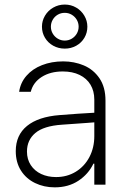

<svg xmlns="http://www.w3.org/2000/svg" viewBox="-20 -806 558 838"><path d="M240.2 -303.7Q276.4 -306.6 319.3 -309.6Q362.3 -312.5 391.6 -314V-371.1Q391.6 -408.7 375 -436.3Q358.4 -463.9 327.4 -479Q296.4 -494.1 253.9 -494.1Q199.7 -494.1 162.1 -470.2Q124.5 -446.3 114.3 -405.3H63.5Q69.3 -445.3 95.5 -475.3Q121.6 -505.4 163.3 -521.7Q205.1 -538.1 255.9 -538.1Q303.7 -538.1 345.7 -520.5Q387.7 -502.9 414.1 -464.4Q440.4 -425.8 440.4 -367.2V0H391.6V-91.8H387.7Q366.2 -46.4 322.5 -17.3Q278.8 11.7 218.8 11.7Q171.9 11.7 133.1 -7.1Q94.2 -25.9 71.5 -61.5Q48.8 -97.2 48.8 -146.5Q48.8 -216.3 97.9 -256.3Q147 -296.4 240.2 -303.7ZM224.6 -33.2Q272.9 -33.2 311 -56.6Q349.1 -80.1 370.4 -120.8Q391.6 -161.6 391.6 -211.9V-272L359.4 -269.5Q279.8 -263.2 250 -261.7Q170.9 -256.3 134.3 -225.6Q97.7 -194.8 97.7 -144.5Q97.7 -110.8 114.3 -85.4Q130.9 -60.1 159.7 -46.6Q188.5 -33.2 224.6 -33.2ZM163.1 -689.5Q163.1 -715.3 176.3 -737.5Q189.5 -759.8 212.4 -772.9Q235.4 -786.1 262.7 -786.1Q290 -786.1 312.5 -772.9Q335 -759.8 348.1 -737.5Q361.3 -715.3 361.3 -689.5Q361.3 -663.1 348.4 -641.1Q335.4 -619.1 312.7 -606.4Q290 -593.8 262.7 -593.8Q235.4 -593.8 212.4 -606.4Q189.5 -619.1 176.3 -641.1Q163.1 -663.1 163.1 -689.5ZM323.2 -689.5Q323.2 -705.6 315.2 -719.5Q307.1 -733.4 293.2 -741.7Q279.3 -750 262.7 -750Q245.6 -750 231.7 -741.7Q217.8 -733.4 210 -719.5Q202.1 -705.6 202.1 -689.5Q202.1 -673.3 210.2 -659.4Q218.3 -645.5 232.2 -637.2Q246.1 -628.9 262.7 -628.9Q279.3 -628.9 293.2 -637.2Q307.1 -645.5 315.2 -659.4Q323.2 -673.3 323.2 -689.5Z"/></svg>

Font: Pretendard ExtraLight
Style: Regular
Weight: 200
Designer: Base glyphs from Inter by Rasmus Andersson; Hangeul glyphs from Noto Sans CJK(Source Han Sans) by Jang Soo-young and Kan
Foundry: Kil Hyung-jin
Version: Version 1.309